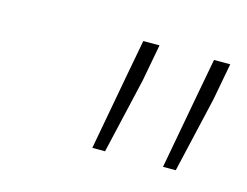

<svg xmlns="http://www.w3.org/2000/svg" viewBox="-44 -735 412 320"><g transform="rotate(15 162.0 -575.0)"><path d="M134 -478 158 -608 170 -672H198L186 -608L156 -478ZM256 -478 280 -608 292 -672H320L308 -608L278 -478Z"/></g></svg>

Font: Source Sans 3
Style: Italic
Weight: 200
Italic angle: -11°
Designer: Paul D. Hunt
Foundry: Adobe
Version: Version 3.046;hotconv 1.0.118;makeotfexe 2.5.65603